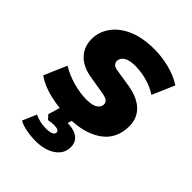

<svg xmlns="http://www.w3.org/2000/svg" viewBox="-203 -604 903 903"><g transform="rotate(45 248.0 -152.5)"><path d="M229 11Q164 11 104.5 -3Q45 -17 4 -46L53 -159Q90 -136 137.5 -122.5Q185 -109 228 -109Q267 -109 285 -121Q303 -133 303 -151Q303 -164 293.5 -171.5Q284 -179 262 -183L173 -198Q111 -207 77.5 -241.5Q44 -276 44 -328Q44 -374 71.5 -414Q99 -454 153.5 -478.5Q208 -503 290 -503Q335 -503 386 -490.5Q437 -478 477 -452L429 -341Q395 -363 355.5 -373.5Q316 -384 280 -384Q239 -384 220 -371Q201 -358 201 -339Q201 -328 208.5 -320Q216 -312 234 -309L323 -295Q392 -283 426 -249Q460 -215 460 -164Q460 -78 396.5 -33.5Q333 11 229 11ZM199 198Q166 198 136 192.5Q106 187 84 175L114 105Q150 122 188 122Q239 122 239 99Q239 83 205 83Q188 83 169 87L150 66L176 -20H260L244 31Q288 32 311.5 50Q335 68 335 100Q335 145 296.5 171.5Q258 198 199 198Z"/></g></svg>

Font: Nunito Sans Black
Style: Italic
Weight: 900
Italic angle: -9°
Designer: Vernon Adams
Foundry: Vernon Adams
Version: Version 3.006; ttfautohint (v1.8.3)